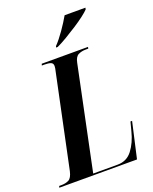

<svg xmlns="http://www.w3.org/2000/svg" viewBox="-203 -1027 894 1119"><g transform="rotate(-20 244.5 -467.0)"><path d="M-34 0 -31 -10H-17Q10 -10 29 -20Q48 -30 57 -70L177 -640Q183 -664 183 -676Q183 -694 168.5 -699Q154 -704 130 -704H114L117 -714H404L402 -704H387Q360 -704 340 -694Q320 -684 313 -648L180 -10H332Q389 -10 423 -55Q457 -100 473 -164L488 -221H498L448 0ZM230 -782Q258 -811 288 -854Q318 -897 339 -934H468L466 -924Q455 -912 429 -892Q403 -872 369 -850Q335 -828 300.5 -807.5Q266 -787 238 -774H228Z"/></g></svg>

Font: Noto Serif Display ExtraCondensed
Style: Bold Italic
Weight: 700
Width: 2
Italic angle: -12°
Designer: Monotype Design Team
Foundry: Monotype Imaging Inc.
Version: Version 2.009